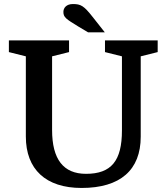

<svg xmlns="http://www.w3.org/2000/svg" viewBox="-20 -920 824 951"><path d="M439 -836C395 -892 380 -900 341 -900C309 -900 294 -881 294 -861C294 -834 307 -826 369 -788L416 -760H499ZM584 -274C584 -123 531 -59 406 -59C294 -59 238 -131 238 -276V-641L322 -662V-720H24V-662L108 -641V-244C108 -81 207 11 384 11C576 11 677 -78 677 -243V-641L761 -662V-720H500V-662L584 -641Z"/></svg>

Font: Domine
Style: Bold
Weight: 700
Designer: Pablo Impallari, Rodrigo Fuenzalida, Brenda Gallo
Foundry: Pablo Impallari, Rodrigo Fuenzalida, Brenda Gallo
Version: Version 2.000